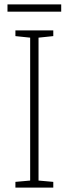

<svg xmlns="http://www.w3.org/2000/svg" viewBox="-20 -918 312 872"><path d="M222 -66H50V-92L117 -98V-747L50 -754V-780H222V-754L155 -747V-98L222 -92ZM258 -898V-865H14V-898Z"/></svg>

Font: Noto Sans Malayalam UI SemiCondensed ExtraLight
Style: Regular
Weight: 200
Width: 4
Designer: Jelle Bosma - Monotype Design Team
Foundry: Monotype Imaging Inc.
Version: Version 2.104; ttfautohint (v1.8.4.7-5d5b)